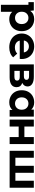

<svg xmlns="http://www.w3.org/2000/svg" viewBox="1724 -2310 780 4268"><g transform="rotate(90 2114.0 -176.0)"><path d="M673 -269Q673 -186 638 -123.5Q603 -61 541.5 -26.5Q480 8 405 8Q302 8 243 -57V194H87V-418H27V-538H212L222 -457Q280 -546 405 -546Q480 -546 541.5 -511.5Q603 -477 638 -414.5Q673 -352 673 -269ZM515 -269Q515 -337 476.5 -377.5Q438 -418 378 -418Q318 -418 279.5 -377.5Q241 -337 241 -269Q241 -201 279.5 -160.5Q318 -120 378 -120Q438 -120 476.5 -160.5Q515 -201 515 -269Z M1289 -225H882Q893 -175 934 -146Q975 -117 1036 -117Q1078 -117 1110.5 -129.5Q1143 -142 1171 -169L1254 -79Q1178 8 1032 8Q941 8 871 -27.5Q801 -63 763 -126Q725 -189 725 -269Q725 -348 762.5 -411.5Q800 -475 865.5 -510.5Q931 -546 1012 -546Q1091 -546 1155 -512Q1219 -478 1255.5 -414.5Q1292 -351 1292 -267Q1292 -264 1289 -225ZM880 -316H1145Q1137 -367 1101 -397.5Q1065 -428 1013 -428Q960 -428 924 -398Q888 -368 880 -316Z M1918 -153Q1918 -80 1863 -40Q1808 0 1699 0H1412V-538H1687Q1788 -538 1845 -501.5Q1902 -465 1902 -399Q1902 -359 1881.5 -328.5Q1861 -298 1823 -281Q1918 -249 1918 -153ZM1555 -317H1673Q1755 -317 1755 -375Q1755 -432 1673 -432H1555ZM1772 -165Q1772 -196 1752 -210.5Q1732 -225 1689 -225H1555V-106H1686Q1772 -106 1772 -165Z M2572 -538V0H2423V-62Q2365 8 2255 8Q2179 8 2117.5 -26Q2056 -60 2021 -123Q1986 -186 1986 -269Q1986 -352 2021 -415Q2056 -478 2117.5 -512Q2179 -546 2255 -546Q2358 -546 2416 -481V-538ZM2419 -269Q2419 -337 2380 -377.5Q2341 -418 2282 -418Q2222 -418 2183 -377.5Q2144 -337 2144 -269Q2144 -201 2183 -160.5Q2222 -120 2282 -120Q2341 -120 2380 -160.5Q2419 -201 2419 -269Z M2638 -538H2793V-328H3027V-538H3183V0H3027V-201H2793V0H2638Z M4153 -538V0H3332V-538H3487V-128H3666V-538H3821V-128H3998V-538Z"/></g></svg>

Font: mBank
Style: Bold
Weight: 700
Designer: Julieta Ulanovsky
Foundry: Julieta Ulanovsky
Version: Version 7.200